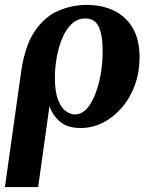

<svg xmlns="http://www.w3.org/2000/svg" viewBox="-30 -510 615 780"><path d="M322 -490Q384 -490 432.5 -467Q481 -444 509 -396.5Q537 -349 537 -277Q537 -218 518.5 -166Q500 -114 466.5 -74.5Q433 -35 390 -12.5Q347 10 297 10Q244 10 214 -15.5Q184 -41 171 -79L125 250H-10L56 -219Q71 -324 111 -383Q151 -442 206.5 -466Q262 -490 322 -490ZM274 -45Q308 -45 333 -81.5Q358 -118 372.5 -176.5Q387 -235 387 -302Q387 -368 371 -401.5Q355 -435 317 -435Q285 -435 261.5 -413Q238 -391 223 -355Q208 -319 200.5 -277Q193 -235 193 -195Q193 -137 206 -104Q219 -71 238 -58Q257 -45 274 -45Z"/></svg>

Font: Brygada 1918
Style: Italic
Weight: 400
Italic angle: -8°
Designer: Mateusz Machalski | Borys Kosmynka | Przemek Hoffer
Foundry: NIEPODLEGLA 2018
Version: Version 3.006